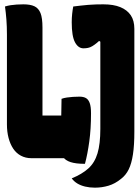

<svg xmlns="http://www.w3.org/2000/svg" viewBox="-20 -730 640 886"><path d="M125 0Q98 0 76.5 -11.5Q55 -23 41 -44Q27 -65 19.5 -93.5Q12 -122 12 -156Q12 -186 12 -221Q12 -256 12 -293.5Q12 -331 12 -369Q12 -407 12 -443.5Q12 -480 12 -512Q12 -544 12 -570Q12 -608 9.5 -640Q7 -672 3 -700Q16 -704 29 -706Q42 -708 57 -709Q72 -710 88 -710Q120 -710 139 -701Q158 -692 167 -669.5Q176 -647 176 -603Q176 -578 176 -545.5Q176 -513 176 -477Q176 -441 176 -403Q176 -365 176 -328Q176 -291 176 -257.5Q176 -224 176 -197H282Q307 -197 323 -178.5Q339 -160 347.5 -130.5Q356 -101 357.5 -66.5Q359 -32 354 0ZM264 -274Q275 -278 288.5 -280Q302 -282 317 -283Q332 -284 347 -284Q365 -284 376.5 -277.5Q388 -271 394 -254.5Q400 -238 400 -207Q400 -171 398 -138.5Q396 -106 392 -77Q388 -48 383 -22Q378 4 372 26Q330 26 305.5 18Q281 10 271 -6Q261 -22 261 -48Q261 -76 261.5 -110.5Q262 -145 262.5 -186.5Q263 -228 264 -274ZM311 93Q358 74 387.5 47.5Q417 21 430 -22.5Q443 -66 443 -135Q443 -173 443 -217Q443 -261 443 -307.5Q443 -354 443 -400.5Q443 -447 443 -489.5Q443 -532 443 -568L464 -524L422 -551L449 -553Q438 -541 427 -532Q416 -523 406 -517Q396 -511 386 -509Q376 -507 365 -507Q341 -507 326 -535Q311 -563 311 -627Q311 -647 313 -666Q315 -685 318 -700Q334 -702 351.5 -704Q369 -706 386.5 -707.5Q404 -709 422 -709.5Q440 -710 457 -710Q504 -710 535.5 -697Q567 -684 583.5 -659.5Q600 -635 600 -597Q600 -567 600 -525Q600 -483 600 -433Q600 -383 600 -329.5Q600 -276 600 -223.5Q600 -171 600 -123Q600 -60 593.5 -17.5Q587 25 574 51.5Q561 78 539 95Q511 118 480.5 127Q450 136 418 136Q394 136 373 131Q352 126 336.5 116.5Q321 107 311 93Z"/></svg>

Font: Recursive Monospace Casual Black
Style: Regular
Weight: 900
Version: Version 1.047